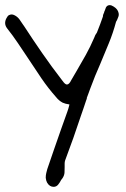

<svg xmlns="http://www.w3.org/2000/svg" viewBox="-20 -724 487 744"><path d="M439.5 -673.8Q441.4 -666 438.5 -658.7Q435.5 -651.4 433.6 -646.5Q431.6 -643.6 429.7 -639.6Q418 -595.7 401.4 -555.7Q384.8 -515.6 368.2 -475.6Q358.4 -453.1 348.6 -429.7Q338.9 -406.2 330.1 -381.8Q327.1 -373 323.7 -364.3Q320.3 -355.5 316.4 -344.7V-342.8V-341.8Q315.4 -339.8 313.5 -334Q308.6 -319.3 303.7 -304.7Q298.8 -290 293.9 -276.4Q279.3 -232.4 264.2 -189.5Q249 -146.5 232.4 -102.5Q230.5 -96.7 230.5 -90.3Q230.5 -84 230.5 -76.2Q230.5 -66.4 230 -55.7Q229.5 -44.9 222.7 -34.2Q220.7 -32.2 219.7 -30.3Q218.8 -28.3 216.8 -26.4Q211.9 -16.6 205.1 -8.3Q198.2 0 187.5 0Q180.7 0 173.8 -3.9Q159.2 -13.7 157.2 -35.2Q157.2 -44.9 159.2 -53.2Q161.1 -61.5 163.1 -68.4Q176.8 -107.4 189.9 -146.5Q203.1 -185.5 216.8 -223.6Q222.7 -240.2 229 -257.8Q235.4 -275.4 241.2 -292Q243.2 -296.9 244.6 -302.2Q246.1 -307.6 248 -314.5L249 -319.3Q233.4 -321.3 222.7 -326.2Q208 -334 197.3 -347.7Q167 -381.8 140.6 -420.4Q114.3 -459 88.9 -498Q69.3 -527.3 49.3 -557.1Q29.3 -586.9 6.8 -615.2Q-5.9 -632.8 4.9 -653.3Q9.8 -663.1 15.1 -665.5Q20.5 -668 25.4 -668Q30.3 -668 36.1 -665Q47.9 -659.2 55.7 -648.4Q63.5 -637.7 70.3 -627Q71.3 -626 71.8 -625Q72.3 -624 73.2 -623Q107.4 -570.3 143.6 -518.1Q179.7 -465.8 222.7 -410.2Q232.4 -396.5 239.3 -396.5Q248 -396.5 255.9 -413.1L276.4 -448.2Q294.9 -479.5 312.5 -511.2Q330.1 -543 344.7 -577.1Q348.6 -588.9 355.5 -597.7Q362.3 -615.2 368.2 -630.4Q374 -645.5 378.9 -660.2V-662.1Q378.9 -666 381.8 -671.9Q382.8 -672.9 384.8 -680.7Q386.7 -683.6 387.7 -687.5Q388.7 -691.4 390.6 -695.3Q395.5 -704.1 405.3 -704.1Q412.1 -704.1 420.9 -698.2Q436.5 -688.5 439.5 -673.8Z"/></svg>

Font: Scriphy
Style: Regular
Weight: 400
Designer: Ala M. Lockhart
Foundry: Ala M. Lockhart
Version: Version 1.0 2021